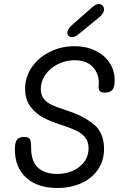

<svg xmlns="http://www.w3.org/2000/svg" viewBox="-20 -937 603 956"><path d="M54 -193Q54 -228 64.5 -241.5Q75 -255 100 -255Q124 -255 129.5 -243.5Q135 -232 135 -197Q136 -131 170.5 -101Q205 -71 263 -71Q331 -71 376 -107Q421 -143 421 -199Q421 -232 404 -253Q387 -274 359 -287Q331 -300 280 -317Q233 -332 197 -350.5Q161 -369 133 -404.5Q105 -440 105 -495Q105 -554 138.5 -602.5Q172 -651 228.5 -679Q285 -707 351 -707Q409 -707 454.5 -685Q500 -663 525.5 -624.5Q551 -586 551 -537Q551 -501 538.5 -488.5Q526 -476 504 -476Q484 -476 477.5 -483Q471 -490 471 -504L472 -525Q472 -572 441 -604.5Q410 -637 351 -637Q306 -637 267 -617Q228 -597 205.5 -564Q183 -531 183 -494Q183 -463 199 -444Q215 -425 239 -414Q263 -403 304 -390L330 -381Q400 -357 449 -316Q498 -275 498 -195Q498 -137 468 -93Q438 -49 385 -25Q332 -1 265 -1Q166 -1 110 -52.5Q54 -104 54 -193ZM315 -775Q315 -783 321 -792.5Q327 -802 337 -811L429 -892Q444 -906 453.5 -911.5Q463 -917 472 -917Q483 -917 490.5 -909.5Q498 -902 498 -891Q498 -870 473 -850L374 -769Q354 -752 339 -752Q329 -752 322 -758.5Q315 -765 315 -775Z"/></svg>

Font: Mali
Style: Italic
Weight: 400
Italic angle: -10°
Version: Version 1.000; ttfautohint (v1.6)